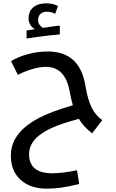

<svg xmlns="http://www.w3.org/2000/svg" viewBox="-20 -806 697 1149"><path d="M260 323Q161 323 103 270Q45 217 45 125Q45 48 97 -12Q136 -59 210 -98.5Q284 -138 416 -176Q411 -193 406 -214.5Q401 -236 396 -263Q369 -406 254 -406Q219 -406 173 -392.5Q127 -379 87 -358L46 -440Q88 -466 147.5 -482Q207 -498 265 -498Q458 -498 491 -293Q505 -210 528.5 -162.5Q552 -115 592 -87L531 -8Q505 -29 485.5 -49.5Q466 -70 452 -95Q299 -54 236 -11Q154 41 154 117Q154 231 294 231Q351 231 441 213L454 295Q390 311 346 317Q302 323 260 323ZM139 -624 189 -631Q151 -654 151 -696Q151 -739 179.5 -762.5Q208 -786 256 -786Q298 -786 327 -770L310 -723Q289 -736 259 -736Q237 -736 222.5 -723Q208 -710 208 -686Q208 -669 217 -657Q226 -645 238 -639Q271 -645 298.5 -648.5Q326 -652 338 -652V-600Q313 -598 276.5 -594Q240 -590 203 -585Q166 -580 139 -576Z"/></svg>

Font: Noto Kufi Arabic Medium
Style: Regular
Weight: 500
Designer: Monotype Design Team, David Williams, Khaled Hosny
Foundry: Google LLC
Version: Version 2.109; ttfautohint (v1.8.4.7-5d5b)